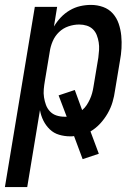

<svg xmlns="http://www.w3.org/2000/svg" viewBox="-50 -548 570 783"><path d="M-30 215 92 -520H183L170 -440Q182 -460 198 -477Q214 -494 234.5 -506Q255 -518 277 -523Q299 -528 321 -528Q347 -528 370.5 -519.5Q394 -511 410 -493Q426 -475 434 -451.5Q442 -428 444.5 -402.5Q447 -377 445.5 -351Q444 -325 439 -299L419 -179Q416 -156 409 -132Q402 -108 389 -85.5Q376 -63 358.5 -44Q341 -25 319 -12L353 79L287 101L252 7Q247 8 243.5 8Q240 8 236 8Q213 8 191 1.5Q169 -5 153 -20.5Q137 -36 127 -56Q117 -76 113 -99L61 215ZM213 -72H222L189 -159L255 -181L285 -99Q296 -108 303.5 -119.5Q311 -131 316.5 -143Q322 -155 325.5 -167.5Q329 -180 331 -193L351 -313Q353 -328 354 -344Q355 -360 352.5 -375.5Q350 -391 344.5 -405Q339 -419 328.5 -429Q318 -439 303.5 -443.5Q289 -448 273 -448Q251 -448 229 -440.5Q207 -433 190.5 -417Q174 -401 165 -380Q156 -359 153 -338L133 -218Q130 -201 128.5 -184Q127 -167 129.5 -151Q132 -135 137.5 -120Q143 -105 154 -93.5Q165 -82 180.5 -77Q196 -72 213 -72Z"/></svg>

Font: Iosevka Curly Medium
Style: Italic
Weight: 500
Italic angle: -9°
Monospace: yes
Designer: Belleve Invis
Foundry: Belleve Invis
Version: Version 22.1.2; ttfautohint (v1.8.4)